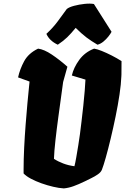

<svg xmlns="http://www.w3.org/2000/svg" viewBox="-20 -1023 686 1053"><path d="M330.1 10.3Q303.7 8.8 271.5 1.2Q239.3 -6.3 207 -17.8Q174.8 -29.3 148.9 -43.2Q123 -57.1 109.4 -71.8V-95.2Q109.4 -148.4 112.5 -212.4Q115.7 -276.4 120.6 -339.8Q125.5 -403.3 130.4 -456.5Q135.3 -509.8 138.7 -542.2Q142.1 -574.7 142.1 -575.7L79.1 -598.6Q88.9 -643.6 112.5 -687.3Q136.2 -731 189 -756.3Q222.2 -752 264.4 -723.6Q306.6 -695.3 349.6 -657.2V-656.7L326.2 -573.2L300.3 -383.8Q291 -315.9 284.2 -254.6Q277.3 -193.4 275.9 -151.9Q298.3 -137.2 326.7 -126.5Q355 -115.7 388.2 -111.3Q392.6 -127.9 398.2 -159.7Q403.8 -191.4 409.4 -226.6Q415 -261.7 418.5 -287.6Q422.4 -316.9 427.2 -357.9Q432.1 -398.9 436.8 -442.6Q441.4 -486.3 444.6 -524.7Q447.8 -563 448.7 -586.4L374 -608.9Q383.8 -652.3 414.6 -694.6Q445.3 -736.8 496.1 -756.3Q512.2 -753.9 537.8 -743.7Q563.5 -733.4 592.3 -718.8Q621.1 -704.1 646.5 -688Q646.5 -656.2 646.2 -640.6Q646 -625 646 -613.8Q646 -610.8 645.5 -603.5Q644 -562 635.5 -504.6Q627 -447.3 614 -384.3Q601.1 -321.3 586.9 -262.5Q572.8 -203.6 560.1 -158.7Q547.4 -113.8 539.1 -92.8Q533.7 -78.6 516.8 -66.9Q500 -55.2 480.2 -45.7Q460.4 -36.1 444.8 -28.3Q410.6 -11.7 383.5 -2Q356.4 7.8 330.1 10.3ZM296.9 -777.8Q251 -799.3 234.4 -837.4Q270.5 -870.6 295.9 -905Q321.3 -939.5 346.2 -973.6Q358.9 -983.9 386.5 -991.2Q414.1 -998.5 444.3 -1001.7Q474.6 -1004.9 495.1 -1001L591.8 -848.6Q586.4 -837.9 574.5 -822.8Q562.5 -807.6 547.1 -794.9Q531.7 -782.2 514.6 -777.8Q480.5 -797.9 454.3 -817.6Q428.2 -837.4 395 -870.1Q369.1 -838.4 348.4 -818.4Q327.6 -798.3 296.9 -777.8Z"/></svg>

Font: Fruktur
Style: Italic
Weight: 400
Italic angle: -8°
Designer: Viktoriya Grabowska, Eben Sorkin
Foundry: Viktoriya Grabowska
Version: Version 1.008; ttfautohint (v1.8.4.7-5d5b)